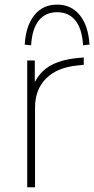

<svg xmlns="http://www.w3.org/2000/svg" viewBox="-20 -796 400 816"><path d="M95.7 -539.1H127.9V-419.9H116.2Q138.7 -482.4 187 -512.7Q235.4 -543 313.5 -549.8L335.9 -551.8V-520.5L307.6 -517.6Q221.7 -508.8 175.3 -461.9Q128.9 -415 128.9 -338.9V0H95.7ZM222.7 -776.4Q283.2 -776.4 319.3 -731.4Q355.5 -686.5 360.4 -606.4L333 -603.5Q329.1 -672.9 300.8 -708.5Q272.5 -744.1 222.7 -744.1Q172.9 -744.1 144.5 -708.5Q116.2 -672.9 112.3 -603.5L85 -606.4Q89.8 -686.5 126 -731.4Q162.1 -776.4 222.7 -776.4Z"/></svg>

Font: Min Sans VF VF
Style: Regular
Weight: 400
Designer: Jinseong-Kim, NotoSansCJK, Nunito
Foundry: Jinseong-Kim
Version: Version 1.420;Glyphs 3.1.2 (3151)